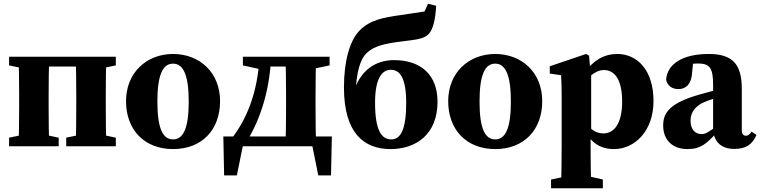

<svg xmlns="http://www.w3.org/2000/svg" viewBox="-20 -790 4106 1037"><path d="M29.1 0H297V-46.5L201.3 -66.5H126.5L29.1 -46.5V0ZM29.1 -436.8 126.5 -416.8H163.1V-483.4H29.1V-436.8ZM80.4 0H245.7C243.7 -45 242.7 -147.4 242.7 -210V-273.4C242.7 -335.9 243.7 -438.4 245.7 -483.4H80.4C82.4 -438.4 83.4 -335.9 83.4 -273.4V-210C83.4 -147.4 82.4 -45 80.4 0ZM163.1 -430.6H471.6V-483.4H163.1V-430.6ZM337.7 0H605.5V-46.5L509.9 -66.5H435L337.7 -46.5V0ZM388.9 0H554.3C552.3 -45 551.3 -147.4 551.3 -210V-273.4C551.3 -335.9 552.3 -438.4 554.3 -483.4H388.9C390.9 -438.4 391.9 -335.9 391.9 -273.4V-210C391.9 -147.4 390.9 -45 388.9 0ZM471.6 -416.8H509.9L605.5 -436.8V-483.4H471.6V-416.8Z M914.7 15.2C1069.5 15.2 1168.6 -87.8 1168.6 -243.7C1168.6 -399.6 1057.2 -498.5 914.7 -498.5C771.5 -498.5 660.7 -397.4 660.7 -243.7C660.7 -89.9 758.5 15.2 914.7 15.2ZM914.7 -37.1C858.1 -37.1 830 -98.8 830 -241.5C830 -383.4 858.1 -446.3 914.7 -446.3C970.6 -446.3 999.3 -383.4 999.3 -241.5C999.3 -98.8 970.6 -37.1 914.7 -37.1Z M1236.9 -49.2 1302.3 -10.2C1377.2 -124.1 1435.3 -283.5 1444.6 -483.4H1381.8C1371.3 -286.6 1311.7 -149 1236.9 -49.2ZM1291.9 -436.8 1381.9 -416.8H1412.9V-483.4H1291.9V-436.8ZM1412.9 -430.6H1575.1V-483.4H1412.9V-430.6ZM1522 0H1687.3C1685.3 -45 1684.3 -147.4 1684.3 -210V-273.4C1684.3 -335.9 1685.3 -438.4 1687.3 -483.4H1522C1524 -438.4 1525 -335.9 1525 -273.4V-210C1525 -147.4 1524 -45 1522 0ZM1611.9 -416.8H1664.5L1760.2 -436.8V-483.4H1611.9V-416.8ZM1721.9 0 1656.6 -52.8 1699 157.2H1767.8L1772.4 -52.8H1186.2L1190.5 157.2H1259.3L1302 -52.8L1235.9 0H1721.9Z M2089.4 15.2C2227.4 15.2 2343.1 -64.6 2343.1 -240.4C2343.1 -383.7 2255.7 -465.3 2107.9 -465.3C2008.2 -465.3 1922.4 -409.6 1888.4 -286.1L1900.3 -284.4C1905.1 -406.1 1927.3 -470.6 1958.4 -501.7C1999.1 -542.3 2059.2 -555.4 2160.2 -567.4C2226.6 -575.7 2269 -579.8 2294.2 -605C2319.7 -630.5 2331.7 -686.7 2335.7 -758.9L2291.6 -769.8L2273 -728C2232.5 -722.4 2184.9 -714 2145.1 -708.7C2048.1 -695.4 1978.6 -681.7 1923.1 -626.2C1868.6 -571.8 1837.7 -458.2 1837.7 -318C1837.7 -69.7 1946.7 15.2 2089.4 15.2ZM2093.3 -37.1C2041.1 -37.1 2005.7 -84.6 2005.7 -234.7C2005.7 -367.4 2043.5 -413.1 2090.9 -413.1C2140.3 -413.1 2173.9 -368.9 2173.9 -234.2C2173.9 -90.1 2143.6 -37.1 2093.3 -37.1Z M2654.7 15.2C2809.5 15.2 2908.6 -87.8 2908.6 -243.7C2908.6 -399.6 2797.2 -498.5 2654.7 -498.5C2511.5 -498.5 2400.7 -397.4 2400.7 -243.7C2400.7 -89.9 2498.5 15.2 2654.7 15.2ZM2654.7 -37.1C2598.1 -37.1 2570 -98.8 2570 -241.5C2570 -383.4 2598.1 -446.3 2654.7 -446.3C2710.6 -446.3 2739.3 -383.4 2739.3 -241.5C2739.3 -98.8 2710.6 -37.1 2654.7 -37.1Z M2956.2 227H3236V179.7L3149.1 159.7H3051.9L2956.2 179.7V227ZM3010.5 227H3172.9C3170.9 138.3 3169.9 65.5 3169.9 2V-69.8L3172.9 -82.3V-396.5L3168.2 -411.5L3161.6 -489.3L3145.2 -498.5L2949.3 -432.1V-392.7L3010.5 -383.7C3012.5 -343.7 3013.5 -322.8 3013.5 -267.8V2.6C3013.5 66.1 3012.5 138.3 3010.5 227ZM3296 15.2C3408.6 15.2 3509.6 -82.8 3509.6 -244.1C3509.6 -410.3 3422.7 -498.5 3313.8 -498.5C3243.7 -498.5 3186.5 -465.7 3136.4 -397.2H3101.9L3110.9 -322.8C3143.5 -356.3 3188.5 -411.8 3241.3 -411.8C3300.2 -411.8 3340.2 -359.7 3340.2 -241.5C3340.2 -123.4 3297.7 -69.4 3238.3 -69.4C3188.6 -69.4 3159.3 -102.2 3118.1 -157.4L3109.1 -85.2H3134.9C3175.3 -17.4 3224.2 15.2 3296 15.2Z M3693 15.2C3765.5 15.2 3796.6 -15.7 3845.1 -67.1H3887.1L3876.7 -127.2C3804.8 -73.4 3788.8 -65.7 3769.7 -65.7C3736 -65.7 3709.6 -88.9 3709.6 -139C3709.6 -186 3739.1 -219.7 3784.4 -238.8C3813.6 -252.3 3867.6 -266.9 3914.8 -278.8V-320.6C3867.6 -309.4 3796.7 -290.7 3755.4 -278.6C3601.2 -233.9 3561.8 -183.9 3561.8 -112.7C3561.8 -30.4 3615.6 15.2 3693 15.2ZM3945.6 14.3C4006.3 14.3 4041.9 -6.6 4065.9 -61.2L4039.4 -78.9C4027.7 -62.3 4019.6 -56.9 4009.1 -56.9C3994.7 -56.9 3986.5 -66.4 3986.5 -86.1V-310.4C3986.5 -444.3 3935.8 -498.5 3807.5 -498.5C3663.5 -498.5 3583 -442.2 3577.7 -358.9C3585.5 -326 3609.4 -308.8 3645.1 -308.8C3683.6 -308.8 3716 -335.7 3718.5 -402.2L3725.7 -471.6L3656.8 -432.7C3700.3 -444.1 3726 -447.1 3750.5 -447.1C3814.3 -447.1 3831.5 -420.9 3831.5 -332.3V-81.9C3840.1 -21.3 3877.6 14.3 3945.6 14.3Z"/></svg>

Font: Source Serif Variable
Style: Regular
Weight: 389
Designer: Frank Grießhammer
Foundry: Adobe Systems Incorporated
Version: Version 3.001;hotconv 1.0.111;makeotfexe 2.5.65597